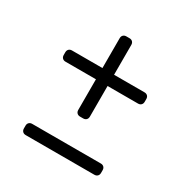

<svg xmlns="http://www.w3.org/2000/svg" viewBox="-142 -733 840 858"><g transform="rotate(30 278.0 -303.5)"><path d="M270 -193Q260 -193 254 -199Q248 -205 248 -215V-373H91Q81 -373 75 -379Q69 -385 69 -395V-409Q69 -419 75 -425Q81 -431 91 -431H248V-585Q248 -595 254 -601Q260 -607 270 -607H286Q296 -607 302 -601Q308 -595 308 -585V-431H465Q475 -431 481 -425Q487 -419 487 -409V-395Q487 -385 481 -379Q475 -373 465 -373H308V-215Q308 -205 302 -199Q296 -193 286 -193ZM101 0Q91 0 85 -6Q79 -12 79 -22V-36Q79 -46 85 -52Q91 -58 101 -58H455Q465 -58 471 -52Q477 -46 477 -36V-22Q477 -12 471 -6Q465 0 455 0Z"/></g></svg>

Font: Rubik Light
Style: Regular
Weight: 300
Designer: Hubert and Fischer
Foundry: Hubert and Fischer
Version: Version 2.300;gftools[0.9.30]